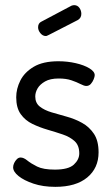

<svg xmlns="http://www.w3.org/2000/svg" viewBox="-20 -718 435 746"><path d="M195 8Q147 8 110 -4.5Q73 -17 52 -34Q31 -51 31 -68Q31 -76 35 -84.5Q39 -93 45.5 -99.5Q52 -106 60 -106Q72 -106 86 -94.5Q100 -83 124 -71Q148 -59 193 -59Q246 -59 267 -78.5Q288 -98 288 -122Q288 -153 270 -169.5Q252 -186 224 -195.5Q196 -205 165 -214Q134 -223 106 -236.5Q78 -250 60.5 -274.5Q43 -299 43 -340Q43 -373 59 -405Q75 -437 111 -458.5Q147 -480 207 -480Q242 -480 274.5 -472.5Q307 -465 327.5 -452.5Q348 -440 348 -426Q348 -420 344 -410Q340 -400 333 -392Q326 -384 315 -384Q307 -384 292.5 -391.5Q278 -399 257.5 -406Q237 -413 208 -413Q175 -413 155 -401.5Q135 -390 126 -374.5Q117 -359 117 -343Q117 -318 134.5 -304Q152 -290 180.5 -281.5Q209 -273 240 -264.5Q271 -256 299 -240.5Q327 -225 345 -198Q363 -171 363 -126Q363 -65 319 -28.5Q275 8 195 8ZM158 -578Q146 -578 137 -589Q128 -600 128 -612Q128 -628 141 -634L258 -696Q264 -698 268 -698Q281 -698 288.5 -687.5Q296 -677 296 -664Q296 -648 282 -640L169 -582Q166 -581 163.5 -579.5Q161 -578 158 -578Z"/></svg>

Font: Dosis Medium
Style: Regular
Weight: 500
Designer: EdgarTolentino, PabloImpallari, IginoMarini
Foundry: EdgarTolentino, PabloImpallari, IginoMarini
Version: Version 3.001; ttfautohint (v1.8.2)